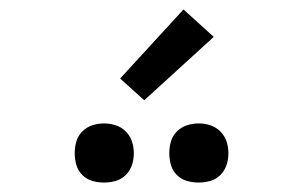

<svg xmlns="http://www.w3.org/2000/svg" viewBox="-20 -994 640 406"><path d="M400 -608Q387 -608 375 -611.5Q363 -615 354 -624Q345 -633 341.5 -645Q338 -657 338 -670Q338 -683 341.5 -695Q345 -707 354 -716Q363 -725 375 -729Q387 -733 400 -733Q413 -733 425 -729Q437 -725 446 -716Q455 -707 459 -695Q463 -683 463 -670Q463 -657 459 -645Q455 -633 446 -624Q437 -615 425 -611.5Q413 -608 400 -608ZM200 -608Q187 -608 175 -611.5Q163 -615 154 -624Q145 -633 141.5 -645Q138 -657 138 -670Q138 -683 141.5 -695Q145 -707 154 -716Q163 -725 175 -729Q187 -733 200 -733Q213 -733 225 -729Q237 -725 246 -716Q255 -707 259 -695Q263 -683 263 -670Q263 -657 259 -645Q255 -633 246 -624Q237 -615 225 -611.5Q213 -608 200 -608ZM285 -782 234 -828 368 -974 432 -916Z"/></svg>

Font: Iosevka Custom Extended
Style: Regular
Weight: 400
Width: 7
Monospace: yes
Designer: Belleve Invis
Foundry: Belleve Invis
Version: Version 11.2.4; ttfautohint (v1.8.4)